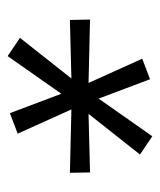

<svg xmlns="http://www.w3.org/2000/svg" viewBox="23 -598 428 515"><g transform="rotate(90 237.5 -340.0)"><path d="M130 -146 81 -179 190 -317 33 -313 32 -367 202 -363 137 -507 192 -528 244 -390 345 -534 394 -501 285 -363 442 -367 443 -313 273 -317 338 -173 283 -152 231 -290Z"/></g></svg>

Font: Iosevka QP Light
Style: Italic
Weight: 300
Italic angle: -9°
Designer: Belleve Invis
Foundry: Belleve Invis
Version: Version 20.0.0; ttfautohint (v1.8.4)